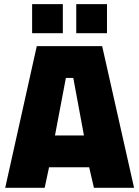

<svg xmlns="http://www.w3.org/2000/svg" viewBox="-20 -894 662 914"><path d="M4.8 0 155.1 -674.5H466.3L618.2 0H427.1L404.5 -97.6H213.5L192.6 0ZM241.7 -249.1H379.6L328.9 -522.9H293.6ZM343 -735.8V-874.4H489.3V-735.8ZM132.9 -735.8V-874.4H279.1V-735.8Z"/></svg>

Font: TitilliumWeb ExtraLight
Style: Regular
Weight: 400
Designer: Mohamed Gaber, Accademia di Belle Arti di Urbino and others
Foundry: Kief Type Foundry, Accademia di Belle Arti di Urbino and others
Version: Version 3.000; ttfautohint (v1.8.2)